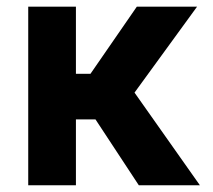

<svg xmlns="http://www.w3.org/2000/svg" viewBox="-20 -548 630 568"><path d="M204.6 -528.3V0H63.5V-528.3ZM563 -528.3 320.3 -194.8H178.7L161.6 -329.6H247.6L384.8 -528.3ZM390.6 0 245.1 -221.2 366.7 -290 571.3 0Z"/></svg>

Font: RobotoDEMO
Style: Regular
Weight: 400
Designer: Christian Robertson
Foundry: Google
Version: Version 2.136